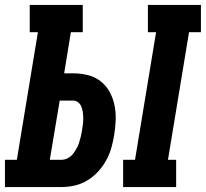

<svg xmlns="http://www.w3.org/2000/svg" viewBox="-36 -755 831 775"><path d="M461 0V-110H509L594 -625H561V-735H775V-625H727L642 -110H675V0ZM-16 0V-110H32L117 -625H84V-735H298V-625H250L223 -459H259Q289 -459 318 -452Q347 -445 369.5 -427.5Q392 -410 406 -385Q420 -360 426 -331Q432 -302 431 -271.5Q430 -241 425 -211Q421 -185 413.5 -158.5Q406 -132 392.5 -107.5Q379 -83 359.5 -62Q340 -41 316 -26.5Q292 -12 265 -6Q238 0 212 0ZM165 -110H212Q224 -110 236.5 -116Q249 -122 257.5 -132.5Q266 -143 272.5 -154.5Q279 -166 283 -178.5Q287 -191 290 -203Q293 -215 295 -228Q297 -240 298.5 -252.5Q300 -265 300 -277Q300 -289 298.5 -300.5Q297 -312 293 -323Q289 -334 280 -341.5Q271 -349 259 -349H205Z"/></svg>

Font: Iosevka Etoile XBdObl
Style: Regular
Weight: 800
Italic angle: -9°
Designer: Belleve Invis
Foundry: Belleve Invis
Version: Version 15.5.2; ttfautohint (v1.8.4)